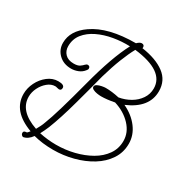

<svg xmlns="http://www.w3.org/2000/svg" viewBox="-208 -890 1074 1114"><g transform="rotate(30 329.0 -333.0)"><path d="M98 75Q83 69 83 55Q83 41 102 41Q108 41 120 24Q-24 -29 -24 -144Q-24 -183 -5.5 -220.5Q13 -258 45 -283Q77 -308 115 -308Q156 -308 156 -287Q156 -269 140 -269Q136 -269 127.5 -271.5Q119 -274 114 -274Q87 -274 63 -254Q39 -234 24.5 -204.5Q10 -175 10 -145Q10 -49 140 -4Q148 -18 155.5 -33Q163 -48 168 -63Q184 -103 207.5 -182.5Q231 -262 262 -380Q315 -582 373 -691Q318 -693 263 -683.5Q208 -674 162.5 -652Q117 -630 89.5 -595.5Q62 -561 62 -513Q62 -482 82 -461.5Q102 -441 139 -441Q166 -441 179 -450Q192 -459 199.5 -467.5Q207 -476 215 -476Q231 -476 231 -459Q231 -455 228.5 -451.5Q226 -448 223 -444Q209 -426 186.5 -417Q164 -408 141 -408Q90 -408 58 -439Q26 -470 26 -515Q26 -596 110 -654Q210 -724 394 -724Q411 -741 424 -741Q442 -741 442 -723Q442 -719 441 -718Q538 -704 593.5 -662.5Q649 -621 649 -549Q649 -438 515 -381Q577 -352 613.5 -303.5Q650 -255 650 -198Q650 -139 619 -92.5Q588 -46 536 -14Q484 18 419 35Q354 52 286 52Q214 52 154 36Q130 70 98 75ZM286 18Q348 18 406.5 3.5Q465 -11 512 -38Q559 -65 587 -105Q615 -145 615 -196Q615 -253 572 -299Q529 -345 461 -366Q436 -361 413.5 -358.5Q391 -356 372 -356Q360 -356 344.5 -358.5Q329 -361 317.5 -367Q306 -373 306 -382Q306 -393 318.5 -399.5Q331 -406 347 -409Q363 -412 372 -412Q414 -412 463 -401Q504 -408 538.5 -428Q573 -448 594 -479Q615 -510 615 -548Q615 -665 410 -689Q388 -649 365.5 -592Q343 -535 321 -459Q308 -407 294 -356Q280 -305 266 -253Q233 -132 201 -51Q188 -20 174 6Q230 18 286 18Z"/></g></svg>

Font: Send Flowers
Style: Regular
Weight: 400
Designer: Robert E. Leuschke
Foundry: Robert E. Leuschke
Version: Version 1.010; ttfautohint (v1.8.4.7-5d5b)